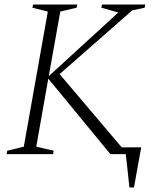

<svg xmlns="http://www.w3.org/2000/svg" viewBox="-20 -680 687 847"><path d="M9 0 12 -15 85 -33 191 -629 123 -646 126 -660H321L318 -646L246 -629L195 -344L502 -625L427 -646L430 -660H621L618 -646L563 -634L243 -353L517 -30H603L571 147H551L535 0H467L193 -333L140 -33L217 -15L214 0Z"/></svg>

Font: Spectral ExtraLight
Style: Italic
Weight: 275
Italic angle: -10°
Designer: Jean-Baptiste Levee
Foundry: Production Type
Version: Version 2.001